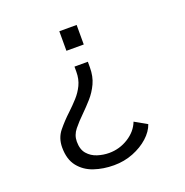

<svg xmlns="http://www.w3.org/2000/svg" viewBox="-127 -616 904 937"><g transform="rotate(-20 325.0 -147.0)"><path d="M370.5 -398.5H280.5V-500H370.5ZM360.5 -312.5V-283.5Q360.5 -236.5 343.8 -200.5Q327 -164.5 301.8 -136Q276.5 -107.5 251 -82.5Q221.5 -54 199 -26.2Q176.5 1.5 176.5 35.5Q176.5 76.5 196.5 99.5Q216.5 122.5 246.5 132Q276.5 141.5 307 141.5Q360.5 141.5 406.5 112.8Q452.5 84 470 38.5L533.5 74.5Q521.5 109.5 488.5 139.2Q455.5 169 408.8 187.5Q362 206 308.5 206Q253.5 206 206 190Q158.5 174 129 137Q99.5 100 99.5 38Q99.5 -11 128 -46Q156.5 -81 191.5 -113.5Q216.5 -137 239.2 -162Q262 -187 276.5 -217.2Q291 -247.5 291 -286V-312.5Z"/></g></svg>

Font: Trispace Light
Style: Regular
Weight: 300
Designer: Tyler Finck
Foundry: Etcetera Type Company
Version: Version 1.210; ttfautohint (v1.8.3)